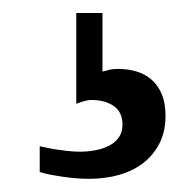

<svg xmlns="http://www.w3.org/2000/svg" viewBox="-20 -45 270 290"><path d="M230 129.9Q230 153.3 221.2 170.9Q212.4 188.5 197 200.7Q181.6 212.9 160.4 219Q139.2 225.1 113.8 225.1Q100.6 225.1 87.6 223.6Q74.7 222.2 64 220.2Q51.3 218.3 40 214.8V175.8Q50.3 178.2 61 180.2Q70.3 181.6 80.8 182.9Q91.3 184.1 101.1 184.1Q112.8 184.1 124.3 181.9Q135.7 179.7 144.8 175Q153.8 170.4 159.4 162.6Q165 154.8 165 143.1Q165 124.5 151.9 115.2Q138.7 106 118.2 106Q114.3 106 110.4 106.9Q106.4 107.9 103 108.9L95.2 111.8V-25.4H134.8V63Q140.1 62 145 60.5Q149.9 59.1 158.2 59.1Q173.3 59.1 186.3 63Q199.2 66.9 209 75.4Q218.8 84 224.4 97.4Q230 110.8 230 129.9Z"/></svg>

Font: Charis SIL Am
Style: Regular
Weight: 400
Foundry: SIL International
Version: Version 5.000